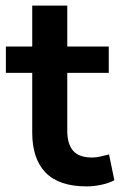

<svg xmlns="http://www.w3.org/2000/svg" viewBox="-20 -655 428 685"><path d="M289 10Q191 10 143 -39Q95 -88 95 -182V-395H1V-489H95V-635H220V-489H368V-395H220V-189Q220 -141 241 -117Q262 -93 309 -93Q323 -93 338 -96.5Q353 -100 369 -104L388 -12Q370 -2 342.5 4Q315 10 289 10Z"/></svg>

Font: Nunito Sans 12pt ExtraLight
Style: Bold
Weight: 700
Version: Version 3.101;gftools[0.9.27]